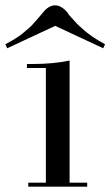

<svg xmlns="http://www.w3.org/2000/svg" viewBox="-64 -700 414 720"><path d="M197 -15H263V0H42V-15H108V-445H37V-460H58Q136 -460 197 -473ZM97 -653Q119 -680 142.5 -680Q166 -680 189 -653Q193 -645 202 -636Q211 -627 218.5 -618Q226 -609 231.5 -604.5Q237 -600 246 -591.5Q255 -583 263 -577Q271 -571 282 -563Q299 -551 330 -534L323 -519L143 -603L-37 -519L-44 -534Q3 -559 22.5 -576Q42 -593 47.5 -597.5Q53 -602 63 -613.5Q73 -625 75 -627Q77 -629 87 -641Z"/></svg>

Font: Elsie
Style: Regular
Weight: 400
Designer: Alejandro Inler
Foundry: Alejandro Inler
Version: 1.002